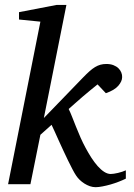

<svg xmlns="http://www.w3.org/2000/svg" viewBox="-20 -757 549 789"><path d="M497.1 -22.9Q484.4 -16.6 468 -10.3Q451.7 -3.9 434.6 1Q417.5 5.9 401.1 9Q384.8 12.2 373 12.2Q360.8 12.2 349.1 8.1Q337.4 3.9 326.9 -2.7Q316.4 -9.3 307.6 -17.8Q298.8 -26.4 293 -35.2Q286.1 -45.4 277.6 -61.8Q269 -78.1 259.5 -97.7Q250 -117.2 240.2 -138.4Q230.5 -159.7 221.4 -179.4Q212.4 -199.2 204.8 -216.3Q197.3 -233.4 191.9 -244.1L146 -203.1L105 0H13.2L146 -668L58.1 -676.8V-707L212.9 -736.8H252.9L160.2 -272L321.8 -439Q335.9 -453.6 347.7 -464.1Q359.4 -474.6 370.4 -481.2Q381.3 -487.8 392.6 -491Q403.8 -494.1 417 -494.1Q433.6 -494.1 446 -489.3Q458.5 -484.4 466.6 -476.6Q474.6 -468.8 478.5 -459Q482.4 -449.2 481.9 -439.9Q481.9 -422.9 466.1 -404.5Q450.2 -386.2 415 -374L380.9 -410.2Q367.2 -399.4 351.3 -386.2Q335.4 -373 319.3 -359.4Q303.2 -345.7 288.6 -332.5Q273.9 -319.3 262.2 -309.1Q268.6 -296.4 276.1 -277.3Q283.7 -258.3 292.2 -236.6Q300.8 -214.8 310.8 -192.1Q320.8 -169.4 332 -148.9Q343.3 -127.9 355.7 -108.6Q368.2 -89.4 381.3 -74.5Q394.5 -59.6 408.2 -50.8Q421.9 -42 435.1 -42Q440.4 -42 448.2 -43.2Q456.1 -44.4 464.8 -46.4Q473.6 -48.3 482.2 -51.3Q490.7 -54.2 497.1 -57.1Z"/></svg>

Font: Charis SIL
Style: Italic
Weight: 400
Italic angle: -11°
Foundry: SIL International
Version: Version 4.112